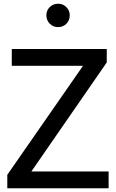

<svg xmlns="http://www.w3.org/2000/svg" viewBox="-20 -1007 620 1027"><path d="M19 0H561V-90H148L551 -673V-745H43V-655H424L19 -72ZM291 -862Q317 -862 335 -880Q353 -898 353 -925Q353 -951 335 -969Q317 -987 291 -987Q264 -987 246 -969Q228 -951 228 -925Q228 -899 246 -880.5Q264 -862 291 -862Z"/></svg>

Font: Plus Jakarta Sans Medium
Style: Regular
Weight: 500
Designer: Gumpita Rahayu
Foundry: Tokotype
Version: Version 2.004; ttfautohint (v1.8.3)